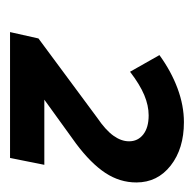

<svg xmlns="http://www.w3.org/2000/svg" viewBox="-22 -724 395 392"><g transform="rotate(90 176.0 -527.5)"><path d="M45 -350 58 -408 220 -528Q245 -545 256.5 -561Q268 -577 268 -593Q268 -611 254 -622Q240 -633 215 -633Q195 -633 173.5 -624Q152 -615 126 -595L92 -655Q125 -679 160 -692Q195 -705 229 -705Q283 -705 317.5 -678Q352 -651 352 -608Q352 -574 332.5 -544.5Q313 -515 273 -485L183 -420H316L302 -350Z"/></g></svg>

Font: Red Hat Display
Style: Bold Italic
Weight: 700
Italic angle: -12°
Designer: Pentagram / MCKL
Foundry: Pentagram / MCKL
Version: Version 1.003; Red Hat Display Bold Italic